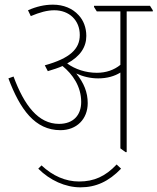

<svg xmlns="http://www.w3.org/2000/svg" viewBox="-20 -647 675 823"><path d="M239 -89C309 -89 356 -137 356 -205C356 -251 340 -291 307 -332C335 -319 367 -311 401 -311C440 -311 472 -321 496 -336V-11L518 5H523V-598H635V-603L623 -622H383V-617L395 -598H496V-369C469 -347 435 -335 395 -335C348 -335 302 -350 268 -375C325 -406 350 -446 350 -493C350 -528 338 -560 317 -582C291 -611 252 -627 207 -627C171 -627 136 -619 100 -603L112 -578C150 -594 182 -603 213 -603C277 -603 322 -560 322 -497C322 -437 280 -397 172 -367L185 -342C209 -349 230 -356 248 -364C291 -329 328 -277 328 -210C328 -153 294 -116 233 -116C144 -116 84 -195 38 -319L16 -311C66 -178 130 -89 239 -89ZM325 156C391 156 446 131 499 76L480 58C432 109 383 131 319 131C261 131 206 107 158 62L144 76C194 126 260 156 325 156Z"/></svg>

Font: Noto Serif Devanagari SemiCondensed Thin
Style: Regular
Weight: 100
Width: 4
Designer: Universal Thirst, Indian Type Foundry and the Monotype Design Team
Foundry: Monotype Imaging Inc.
Version: Version 2.004